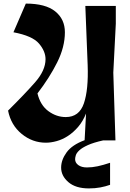

<svg xmlns="http://www.w3.org/2000/svg" viewBox="-20 -783 725 1071"><path d="M25 -166Q116 -256 175 -323Q234 -390 234 -453Q234 -497 197.5 -540Q161 -583 55 -603L124 -763Q234 -763 288 -719.5Q342 -676 342 -603Q342 -521 299 -435Q256 -349 189 -262Q205 -196 250 -163Q295 -130 347 -130Q422 -130 448 -206.5Q474 -283 469 -420L456 -750H626V-651L612 -378L624 0H556Q502 12 470 26.5Q438 41 422.5 55.5Q407 70 403 83Q399 96 399 105Q399 125 417 138Q435 151 465 151Q494 151 524.5 144.5Q555 138 594 125V248Q569 257 539.5 262.5Q510 268 476 268Q402 268 361.5 233Q321 198 321 152Q321 109 351.5 67Q382 25 452 -1L460 -150Q443 -107 416.5 -76Q390 -45 359.5 -25Q329 -5 296.5 4Q264 13 236 13Q161 13 101 -36Q41 -85 25 -166Z"/></svg>

Font: Trickster
Style: Regular
Weight: 400
Designer: Jean-Baptiste Morizot
Foundry: Jean-Baptiste Morizot
Version: Version 2.000;PS 2.0;hotconv 1.0.88;makeotf.lib2.5.647800